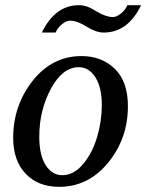

<svg xmlns="http://www.w3.org/2000/svg" viewBox="-20 -711 566 743"><path d="M475 -300Q475 -175 398.5 -81.5Q322 12 209 12Q127 12 79 -39Q31 -90 31 -177Q31 -303 106.5 -398.5Q182 -494 296 -494Q373 -494 424 -445Q475 -396 475 -300ZM374 -304Q374 -373 349 -412Q324 -451 285 -451Q222 -451 177 -367.5Q132 -284 132 -182Q132 -110 157 -71.5Q182 -33 221 -33Q266 -33 302 -76.5Q338 -120 356 -181.5Q374 -243 374 -304ZM526 -691Q475 -585 381 -585Q352 -585 315 -608Q279 -631 251 -631Q237 -631 220 -617.5Q203 -604 195 -585H142Q193 -691 286 -691Q317 -691 353 -667Q390 -645 417 -645Q431 -645 448 -658.5Q465 -672 473 -691Z"/></svg>

Font: Veleka
Style: Italic
Weight: 400
Italic angle: -12°
Designer: Stefan Peev, Context Ltd, 2016; SIL International, 1997-2014.
Foundry: Stefan Peev, Context Ltd, 2016
Version: Version 1.000